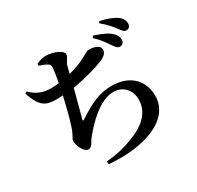

<svg xmlns="http://www.w3.org/2000/svg" viewBox="-175 -1004 1279 1245"><g transform="rotate(-30 465.0 -381.0)"><path d="M744 -589C764 -589 778 -603 778 -624C778 -643 772 -659 752 -678C724 -705 680 -723 629 -739L619 -726C662 -688 684 -652 702 -626C717 -603 728 -590 744 -589ZM834 -660C854 -660 866 -674 866 -694C866 -716 857 -735 833 -753C807 -773 764 -789 711 -800L704 -788C752 -749 771 -722 789 -699C806 -675 817 -660 834 -660ZM217 -499 266 -501C247 -418 217 -296 196 -256C183 -228 176 -224 176 -210C176 -170 206 -114 236 -114C264 -114 273 -151 292 -173C352 -248 458 -357 559 -357C636 -357 679 -298 679 -233C679 -161 639 -85 502 -34C438 -8 369 7 299 13L301 34C538 56 784 -12 784 -201C784 -304 716 -397 568 -397C476 -397 401 -359 308 -298C297 -290 295 -293 298 -306L352 -509C452 -525 538 -552 579 -568C621 -585 640 -602 640 -628C640 -668 582 -674 556 -674C548 -674 533 -664 496 -645C466 -628 422 -612 374 -600L386 -649C397 -689 419 -696 419 -722C419 -748 357 -779 295 -779C272 -779 251 -772 226 -761V-746C250 -739 267 -732 281 -723C297 -714 300 -708 299 -685C297 -662 290 -625 283 -583C262 -580 242 -579 222 -579C164 -579 119 -597 74 -641L61 -632C99 -520 137 -499 217 -499Z"/></g></svg>

Font: GenRyuMin2 TW B
Style: Regular
Weight: 700
Version: Version 2.100;PS 2.1;hotconv 16.6.51;makeotf.lib2.5.65220 DE